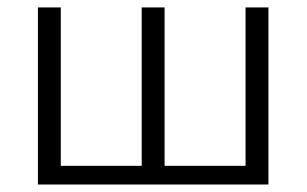

<svg xmlns="http://www.w3.org/2000/svg" viewBox="-20 -492 819 512"><path d="M81.1 0V-472.2H142.1V-49.8H357.9V-472.2H418.9V-49.8H634.8V-472.2H695.8V0Z"/></svg>

Font: CMU Bright
Style: Roman
Weight: 500
Version: Version 0.7.0